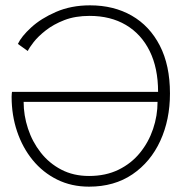

<svg xmlns="http://www.w3.org/2000/svg" viewBox="-20 -692 701 719"><path d="M313.5 7Q247.5 7 194 -19.5Q140.5 -46 102.5 -92.5Q64.5 -139 44 -199.8Q23.5 -260.5 23.5 -329.5Q23.5 -332.5 23.8 -335.8Q24 -339 24.2 -342.5Q24.5 -346 25 -348H572Q572 -437 540.5 -500.8Q509 -564.5 451.5 -598.5Q394 -632.5 315.5 -632.5Q262 -632.5 221.2 -616.8Q180.5 -601 151.8 -578.5Q123 -556 106.2 -534.5Q89.5 -513 84 -501L47 -527.5Q60 -555.5 96.8 -589.2Q133.5 -623 190 -647.5Q246.5 -672 317 -672Q406 -672 473.2 -633.5Q540.5 -595 578.5 -521.2Q616.5 -447.5 616.5 -342Q616.5 -243.5 580.2 -164.5Q544 -85.5 476 -39.2Q408 7 313.5 7ZM313.5 -33Q376 -33 424 -56.5Q472 -80 504.2 -119.8Q536.5 -159.5 553.2 -209Q570 -258.5 570 -310.5H68.5Q68.5 -260 84.8 -210.5Q101 -161 132.5 -120.8Q164 -80.5 209.5 -56.8Q255 -33 313.5 -33Z"/></svg>

Font: League Spartan Thin ExtraLight
Style: Regular
Weight: 250
Version: Version 2.002